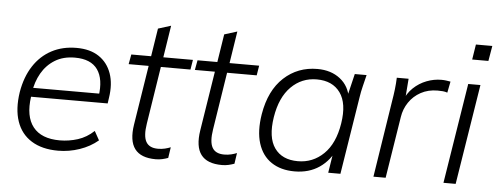

<svg xmlns="http://www.w3.org/2000/svg" viewBox="-48 -824 2475 956"><g transform="rotate(5 1189.5 -346.0)"><path d="M268 8Q188 8 135 -25Q82 -58 61 -119.5Q40 -181 53 -266Q66 -343 101.5 -397.5Q137 -452 191.5 -481Q246 -510 316 -510Q384 -510 428 -480.5Q472 -451 490.5 -398.5Q509 -346 498 -276L494 -248H95L101 -293H464L446 -279Q459 -366 425.5 -413.5Q392 -461 312 -461Q254 -461 212.5 -435.5Q171 -410 146 -366.5Q121 -323 113 -267L111 -248Q97 -149 138.5 -96.5Q180 -44 272 -44Q318 -44 362 -58Q406 -72 442 -106L467 -61Q428 -28 375.5 -10Q323 8 268 8Z M756 8Q682 8 651.5 -32.5Q621 -73 634 -155L681 -452H581L590 -501H689L711 -641L775 -661L750 -501H898L890 -452H742L697 -165Q687 -103 703 -74Q719 -45 763 -45Q782 -45 798 -49Q814 -53 826 -58L818 -4Q804 1 789 4.5Q774 8 756 8Z M1087 8Q1013 8 982.5 -32.5Q952 -73 965 -155L1012 -452H912L921 -501H1020L1042 -641L1106 -661L1081 -501H1229L1221 -452H1073L1028 -165Q1018 -103 1034 -74Q1050 -45 1094 -45Q1113 -45 1129 -49Q1145 -53 1157 -58L1149 -4Q1135 1 1120 4.5Q1105 8 1087 8Z M1450 8Q1381 8 1334 -23.5Q1287 -55 1268 -115.5Q1249 -176 1263 -262Q1283 -382 1352.5 -446Q1422 -510 1520 -510Q1588 -510 1633.5 -474.5Q1679 -439 1688 -377L1677 -376L1707 -501H1766Q1759 -472 1752 -444Q1745 -416 1741 -389L1679 0H1618L1638 -126H1653Q1626 -63 1574 -27.5Q1522 8 1450 8ZM1462 -44Q1537 -44 1591 -96.5Q1645 -149 1661 -250Q1677 -351 1638.5 -404.5Q1600 -458 1521 -458Q1446 -458 1393 -405Q1340 -352 1324 -252Q1308 -150 1345.5 -97Q1383 -44 1462 -44Z M1844 0 1904 -384Q1909 -413 1912.5 -442.5Q1916 -472 1917 -501H1976L1967 -386L1955 -385Q1971 -427 2000 -454.5Q2029 -482 2065.5 -496Q2102 -510 2139 -510Q2152 -510 2163 -508.5Q2174 -507 2185 -505L2174 -449Q2163 -453 2151 -454Q2139 -455 2125 -455Q2078 -455 2041.5 -435Q2005 -415 1982.5 -381.5Q1960 -348 1954 -308L1905 0Z M2194 0 2274 -501H2335L2255 0ZM2283 -624 2295 -700H2377L2364 -624Z"/></g></svg>

Font: Mulish ExtraLight Light
Style: Italic
Weight: 300
Italic angle: -9°
Version: Version 3.603